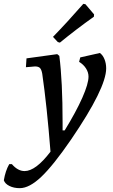

<svg xmlns="http://www.w3.org/2000/svg" viewBox="-118 -744 586 1000"><path d="M402 -468Q417 -458 426 -436Q435 -414 435 -388Q435 -285 252 -17Q160 117 97.5 176.5Q35 236 -15 236Q-46 236 -69 224.5Q-92 213 -98 195Q-90 146 -70 111H-56Q-25 147 10 147Q68 147 145 46Q126 -195 102 -360Q98 -382 90 -390Q82 -398 64 -398L42 -396Q24 -394 17 -394L20 -440L180 -462L191 -453Q208 -321 208 -105V-65H219Q279 -163 311 -235.5Q343 -308 343 -345Q343 -367 330 -387.5Q317 -408 294 -422L300 -445ZM194 -522 183 -525 158 -552Q231 -627 316 -724L327 -722L372 -669L371 -657Q278 -591 194 -522Z"/></svg>

Font: Alegreya Medium
Style: Italic
Weight: 500
Italic angle: -7°
Designer: Juan Pablo del Peral
Foundry: Huerta Tipografica
Version: Version 2.008; ttfautohint (v1.8)